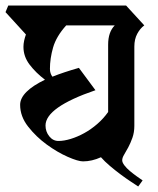

<svg xmlns="http://www.w3.org/2000/svg" viewBox="-43 -659 571 696"><path d="M30 -279Q30 -303 53 -326Q76 -349 120 -370Q87 -395 64.5 -424.5Q42 -454 42 -489Q42 -500 44.5 -511.5Q47 -523 51 -534L-23 -615L-13 -639H414L480 -567Q465 -556 454.5 -536.5Q444 -517 444 -490V-203Q444 -179 437 -159.5Q430 -140 422 -125Q414 -110 407 -98.5Q400 -87 400 -78Q400 -70 408 -59.5Q416 -49 428 -39Q440 -29 452.5 -20Q465 -11 474 -5L458 17Q449 11 431.5 -0.5Q414 -12 394.5 -26.5Q375 -41 355.5 -57.5Q336 -74 323 -89Q290 -74 258 -74Q240 -74 202.5 -90.5Q165 -107 126.5 -135Q88 -163 59 -200Q30 -237 30 -279ZM349 -497Q349 -543 373 -567H197Q161 -527 149.5 -487Q138 -447 138 -409Q138 -393 147 -381Q167 -389 191 -397Q215 -405 243 -413L303 -332Q122 -270 122 -204Q122 -182 135.5 -165Q149 -148 169 -148Q189 -148 213.5 -155.5Q238 -163 262.5 -176.5Q287 -190 309.5 -209.5Q332 -229 349 -253Z"/></svg>

Font: Jaini Purva
Style: Regular
Weight: 400
Designer: Girish Dalvi, Maithili Shingre
Foundry: Ek Type
Version: Version 1.001;PS 1.000;hotconv 16.6.51;makeotf.lib2.5.65220